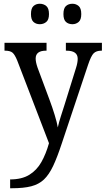

<svg xmlns="http://www.w3.org/2000/svg" viewBox="-20 -764 563 1023"><path d="M34 192Q96 192 136 167.5Q176 143 200.5 99.5Q225 56 241 -1L72 -441Q59 -473 46.5 -483.5Q34 -494 7 -494H4V-536H228V-494H225Q170 -494 170 -452Q170 -433 180 -404L244 -232Q259 -192 271.5 -151Q284 -110 288 -85Q294 -113 304 -143.5Q314 -174 324 -206L385 -402Q394 -430 394 -451Q394 -494 334 -494H331V-536H523V-494H520Q493 -494 479 -480Q465 -466 449 -418L309 1Q285 74 263 120.5Q241 167 214 192.5Q187 218 146.5 228.5Q106 239 43 239H34ZM366 -635Q345 -635 331.5 -647Q318 -659 318 -689Q318 -720 331.5 -732Q345 -744 366 -744Q385 -744 399 -732Q413 -720 413 -689Q413 -659 399 -647Q385 -635 366 -635ZM192 -635Q172 -635 158.5 -647Q145 -659 145 -689Q145 -720 158.5 -732Q172 -744 192 -744Q212 -744 226.5 -732Q241 -720 241 -689Q241 -659 226.5 -647Q212 -635 192 -635Z"/></svg>

Font: Noto Serif Lao SemCond
Style: Regular
Weight: 400
Width: 4
Designer: Monotype Design Team
Foundry: Monotype Imaging Inc.
Version: Version 2.004; ttfautohint (v1.8.4.7-5d5b)